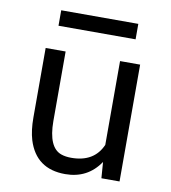

<svg xmlns="http://www.w3.org/2000/svg" viewBox="-81 -776 761 855"><g transform="rotate(10 300.0 -348.5)"><path d="M87.9 -214.4V-528.3H178.2V-213.4Q178.7 -94.2 239.3 -73.2Q258.8 -66.4 284.7 -66.4Q388.2 -66.4 424.3 -149.4V-528.3H515.1V0H433.1L427.7 -72.8Q372.1 9.8 270.5 9.8Q138.7 9.8 100.6 -113.3Q87.9 -155.3 87.9 -214.4ZM475.6 -635.7H127V-705.6H475.6Z"/></g></svg>

Font: RobotoMono-Regular
Style: Regular
Weight: 400
Designer: Google
Version: Version 2.000985; 2015; ttfautohint (v1.3)